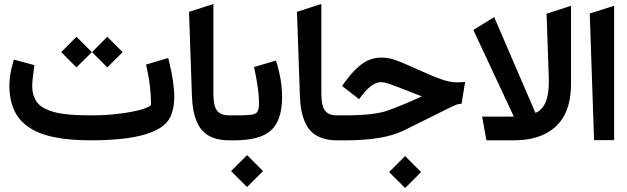

<svg xmlns="http://www.w3.org/2000/svg" viewBox="-20 -714 3192 977"><path d="M525.9 -526.9 604 -448.7 525.9 -371.1 448.2 -448.7ZM369.1 -526.9 447.3 -448.7 369.1 -371.1 291.5 -448.7ZM449.7 -127Q522.5 -127 593.3 -136.2Q664.1 -145.5 706.3 -158.7Q748.5 -171.9 748.5 -183.6Q748.5 -272.9 727.1 -367.7L723.1 -385.7L740.7 -390.6L816.4 -413.1L835.9 -418.9L840.8 -398.9Q866.7 -293 866.7 -220.7Q866.7 -201.2 864.5 -183.3Q862.3 -165.5 857.9 -149.7Q853.5 -133.8 847.2 -119.6Q791.5 0 442.9 0Q390.6 0 346.7 -3.4Q302.7 -6.8 259.3 -15.4Q215.8 -23.9 181.9 -37.4Q147.9 -50.8 118.4 -72.5Q88.9 -94.2 69.3 -122.6Q49.8 -150.9 38.8 -189.9Q27.8 -229 27.8 -276.9Q27.8 -332 45.4 -392.1L50.3 -410.6L68.4 -405.8L138.2 -387.2L155.3 -382.3L152.8 -365.2Q144 -306.6 144 -275.9Q144 -248.5 151.4 -226.8Q158.7 -205.1 171.9 -189.5Q185.1 -173.8 206.5 -162.6Q228 -151.4 252 -144.5Q275.9 -137.7 308.8 -133.8Q341.8 -129.9 374.5 -128.4Q407.2 -127 449.7 -127Z M1155.3 0H1145.5Q1103.5 0 1071.5 -10.7Q1039.6 -21.5 1018.6 -40.5Q997.6 -59.6 984.1 -88.9Q970.7 -118.2 964.4 -151.9Q958 -185.5 956.5 -229.5L941.9 -653.8L1065.9 -693.8V-236.8Q1065.9 -176.3 1084.2 -151.6Q1102.5 -127 1145 -127H1155.3Q1164.1 -127 1164.1 -72.3V-55.7Q1164.1 0 1155.3 0Z M1149.9 -127H1175.8Q1200.7 -127 1213.9 -127.2Q1227.1 -127.4 1242.4 -128.7Q1257.8 -129.9 1264.6 -131.1Q1271.5 -132.3 1279.3 -136.5Q1287.1 -140.6 1289.6 -145Q1292 -149.4 1294.7 -157.7Q1297.4 -166 1297.6 -174.6Q1297.9 -183.1 1297.9 -197.3Q1297.9 -223.1 1292.5 -262.7Q1287.1 -302.2 1281.7 -328.6L1276.4 -355L1272.5 -373L1290 -377.9L1365.7 -400.4L1383.8 -405.8L1389.6 -387.7Q1391.1 -383.8 1392.8 -377.9Q1394.5 -372.1 1398.9 -353.8Q1403.3 -335.4 1406.7 -316.9Q1410.2 -298.3 1412.8 -272.2Q1415.5 -246.1 1415.5 -222.2Q1415.5 -102.5 1359.9 -51.3Q1304.2 0 1173.8 0H1149.9Q1142.1 0 1137 -4.9Q1131.8 -9.8 1129.6 -19.3Q1127.4 -28.8 1127 -36.4Q1126.5 -43.9 1126.5 -55.7V-72.3Q1126.5 -87.9 1127.4 -98.1Q1128.4 -108.4 1134 -117.7Q1139.6 -127 1149.9 -127ZM1237.3 75.2 1318.4 156.7 1237.3 237.8 1155.8 156.7Z M1704.6 0H1694.8Q1652.8 0 1620.8 -10.7Q1588.9 -21.5 1567.9 -40.5Q1546.9 -59.6 1533.4 -88.9Q1520 -118.2 1513.7 -151.9Q1507.3 -185.5 1505.9 -229.5L1491.2 -653.8L1615.2 -693.8V-236.8Q1615.2 -176.3 1633.5 -151.6Q1651.9 -127 1694.3 -127H1704.6Q1713.4 -127 1713.4 -72.3V-55.7Q1713.4 0 1704.6 0Z M1699.2 -127H1735.4Q1885.7 -127 1954.1 -151.9Q2033.7 -180.7 2126.5 -223.6Q2119.1 -226.1 2042.5 -256.3Q1980 -280.8 1957.3 -288.3Q1934.6 -295.9 1917.5 -295.9Q1873 -295.9 1819.3 -225.1L1807.1 -209.5L1792 -221.2L1735.8 -264.6L1720.7 -276.4L1731.4 -291.5Q1752.9 -321.3 1772 -342.8Q1791 -364.3 1814.5 -383.1Q1837.9 -401.9 1864.5 -411.4Q1891.1 -420.9 1920.9 -420.9Q1938.5 -420.9 1956.1 -418Q1973.6 -415 1993.2 -408Q2012.7 -400.9 2025.9 -395.5Q2039.1 -390.1 2063 -379.4Q2086.9 -368.7 2098.4 -363.8Q2109.9 -358.9 2138.2 -346.2Q2166.5 -333.5 2182.9 -326.9Q2199.2 -320.3 2223.1 -311.5Q2247.1 -302.7 2267.3 -298.8Q2287.6 -294.9 2306.2 -294.9Q2314.5 -294.9 2322.8 -295.4L2347.2 -296.9L2342.8 -272.9L2331.1 -201.2L2329.1 -186.5L2314 -184.6Q2305.2 -183.6 2278.1 -170.7Q2251 -157.7 2175.8 -119.9Q2100.6 -82 2030.8 -48.3Q1930.7 0 1739.7 0H1699.2Q1691.4 0 1686.3 -4.9Q1681.2 -9.8 1679 -19.3Q1676.8 -28.8 1676.3 -36.4Q1675.8 -43.9 1675.8 -55.7V-72.3Q1675.8 -87.9 1676.8 -98.1Q1677.7 -108.4 1683.3 -117.7Q1689 -127 1699.2 -127ZM2041.5 80.1 2122.6 161.6 2041.5 242.7 1960 161.6Z M2704.6 -139.6Q2777.8 -168 2772.5 -319.8L2761.2 -644.5L2775.4 -648.9L2860.4 -676.3L2885.7 -684.6V-657.7V-287.6Q2885.7 -137.2 2802.7 -65.4Q2727.1 0 2595.2 0H2471.2H2455.1L2452.1 -16.1L2437.5 -97.7L2433.1 -120.6H2456.5H2594.7L2388.7 -561.5L2402.8 -570.3L2474.6 -614.7L2494.6 -627Z M2981 -645 3105 -684.6V-1H3002.9Z"/></svg>

Font: Samim FD
Style: Bold-FD
Weight: 700
Foundry: DejaVu fonts team - Redesigned by Saber Rastikerdar
Version: Version 4.0.1